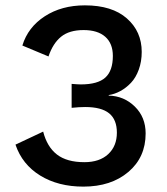

<svg xmlns="http://www.w3.org/2000/svg" viewBox="-20 -691 626 721"><path d="M293 9.8Q198.7 9.8 131.1 -31.7Q63.5 -73.2 38.1 -147.9L142.1 -196.8Q156.7 -139.6 193.8 -110.8Q231 -82 296.9 -82Q354 -82 386.5 -112.3Q418.9 -142.6 418.9 -192.9Q418.9 -241.7 389.9 -265.4Q360.8 -289.1 299.8 -289.1Q277.3 -289.1 249 -286.1V-376Q273.4 -374 283.2 -374Q347.2 -374 375.5 -399.7Q403.8 -425.3 403.8 -481Q403.8 -527.8 375.2 -553Q346.7 -578.1 293.9 -578.1Q240.2 -578.1 209.5 -553.2Q178.7 -528.3 162.1 -479L64 -520Q85 -588.9 148.2 -629.9Q211.4 -670.9 298.8 -670.9Q400.9 -670.9 456.5 -621.8Q512.2 -572.8 512.2 -496.1Q512.2 -460 501.2 -429.7Q490.2 -399.4 471.9 -380.1Q453.6 -360.8 432.1 -349.1Q410.6 -337.4 388.2 -334V-332Q445.8 -330.6 486.3 -290.8Q526.9 -251 526.9 -189.9Q526.9 -100.1 461.9 -45.2Q397 9.8 293 9.8Z"/></svg>

Font: Work Sans Medium
Style: Regular
Weight: 500
Designer: Wei Huang
Foundry: Wei Huang
Version: Version 2.012